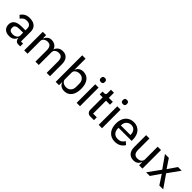

<svg xmlns="http://www.w3.org/2000/svg" viewBox="367 -2257 3784 3784"><g transform="rotate(45 2259.0 -365.0)"><path d="M459 0Q416 0 394.5 -24Q373 -48 368 -86H363Q347 -38 308 -13Q269 12 213 12Q132 12 87 -29.5Q42 -71 42 -143Q42 -218 96.5 -257.5Q151 -297 263 -297H361V-344Q361 -396 333 -424Q305 -452 246 -452Q200 -452 169.5 -431.5Q139 -411 119 -378L63 -429Q86 -471 132.5 -500.5Q179 -530 251 -530Q348 -530 401 -483.5Q454 -437 454 -352V-79H512V0ZM234 -63Q289 -63 325 -88Q361 -113 361 -152V-232H262Q198 -232 168.5 -213Q139 -194 139 -158V-138Q139 -102 164.5 -82.5Q190 -63 234 -63Z M623 0V-518H716V-433H721Q738 -473 772.5 -501.5Q807 -530 859 -530Q911 -530 953.5 -505Q996 -480 1016 -425H1018Q1032 -467 1071.5 -498.5Q1111 -530 1176 -530Q1254 -530 1298 -478Q1342 -426 1342 -331V0H1249V-317Q1249 -383 1223.5 -416Q1198 -449 1144 -449Q1121 -449 1100.5 -443Q1080 -437 1064 -425.5Q1048 -414 1038.5 -396.5Q1029 -379 1029 -355V0H936V-317Q936 -449 832 -449Q810 -449 789 -443Q768 -437 752 -425.5Q736 -414 726 -396.5Q716 -379 716 -355V0Z M1500 -740H1593V-433H1597Q1615 -481 1653.5 -505.5Q1692 -530 1746 -530Q1795 -530 1833.5 -511.5Q1872 -493 1899 -457.5Q1926 -422 1940 -372Q1954 -322 1954 -259Q1954 -196 1940 -146Q1926 -96 1899 -60.5Q1872 -25 1833.5 -6.5Q1795 12 1746 12Q1692 12 1653.5 -12.5Q1615 -37 1597 -85H1593V0H1500ZM1719 -69Q1782 -69 1818.5 -109Q1855 -149 1855 -215V-303Q1855 -369 1818.5 -409Q1782 -449 1719 -449Q1693 -449 1670 -442Q1647 -435 1630 -422Q1613 -409 1603 -392Q1593 -375 1593 -354V-164Q1593 -143 1603 -126Q1613 -109 1630 -96Q1647 -83 1670 -76Q1693 -69 1719 -69Z M2132 -626Q2103 -626 2089.5 -640Q2076 -654 2076 -677V-691Q2076 -714 2089.5 -728Q2103 -742 2132 -742Q2161 -742 2174.5 -728Q2188 -714 2188 -691V-677Q2188 -654 2174.5 -640Q2161 -626 2132 -626ZM2085 -518H2178V0H2085Z M2469 0Q2421 0 2396 -26.5Q2371 -53 2371 -98V-439H2288V-518H2334Q2360 -518 2370 -529Q2380 -540 2380 -566V-661H2464V-518H2575V-439H2464V-79H2567V0Z M2746 -626Q2717 -626 2703.5 -640Q2690 -654 2690 -677V-691Q2690 -714 2703.5 -728Q2717 -742 2746 -742Q2775 -742 2788.5 -728Q2802 -714 2802 -691V-677Q2802 -654 2788.5 -640Q2775 -626 2746 -626ZM2699 -518H2792V0H2699Z M3154 12Q3100 12 3056.5 -7.5Q3013 -27 2982.5 -62Q2952 -97 2935.5 -147Q2919 -197 2919 -259Q2919 -320 2935.5 -370.5Q2952 -421 2982.5 -456Q3013 -491 3056.5 -510.5Q3100 -530 3154 -530Q3208 -530 3250.5 -510.5Q3293 -491 3322 -457Q3351 -423 3366 -376Q3381 -329 3381 -275V-236H3016V-215Q3016 -150 3054 -108.5Q3092 -67 3162 -67Q3211 -67 3246 -89Q3281 -111 3302 -151L3362 -100Q3335 -49 3281 -18.5Q3227 12 3154 12ZM3154 -455Q3124 -455 3098.5 -444Q3073 -433 3054.5 -413.5Q3036 -394 3026 -367Q3016 -340 3016 -308V-301H3282V-311Q3282 -376 3247.5 -415.5Q3213 -455 3154 -455Z M3825 -85H3820Q3813 -66 3801.5 -48.5Q3790 -31 3772.5 -17.5Q3755 -4 3731 4Q3707 12 3675 12Q3595 12 3549 -40Q3503 -92 3503 -187V-518H3596V-201Q3596 -69 3706 -69Q3728 -69 3749.5 -74.5Q3771 -80 3787.5 -92Q3804 -104 3814.5 -122Q3825 -140 3825 -164V-518H3918V0H3825Z M4021 0 4209 -261 4028 -518H4136L4261 -331H4264L4392 -518H4494L4313 -265L4497 0H4389L4261 -196H4258L4123 0Z"/></g></svg>

Font: IBM Plex Sans Text
Style: Regular
Weight: 450
Designer: Mike Abbink, Paul van der Laan, Pieter van Rosmalen
Foundry: Bold Monday
Version: Version 3.005